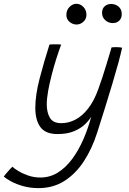

<svg xmlns="http://www.w3.org/2000/svg" viewBox="-122 -729 682 1014"><path d="M81.5 264.5Q38 264.5 1.2 254.2Q-35.5 244 -62 229.8Q-88.5 215.5 -102 203.5Q-99.5 199.5 -94 192.8Q-88.5 186 -81.5 178.2Q-74.5 170.5 -68 163Q-61.5 155.5 -56.5 151.5Q-48 160 -26.2 173.5Q-4.5 187 26.2 197.8Q57 208.5 91 208.5Q142 208.5 183.8 182.2Q225.5 156 259 110.8Q292.5 65.5 317.8 7.8Q343 -50 360 -113Q349 -94 326.8 -72.5Q304.5 -51 268.8 -36Q233 -21 181.5 -21Q118 -21 91.2 -58Q64.5 -95 64.5 -159Q64.5 -227.5 87.5 -315.2Q110.5 -403 139 -493Q144.5 -494.5 154 -494.8Q163.5 -495 173 -495Q182.5 -495 190 -494.8Q197.5 -494.5 201 -493.5Q188.5 -460 175.2 -418.2Q162 -376.5 150.8 -332.8Q139.5 -289 132.2 -248.8Q125 -208.5 125 -178Q125 -134.5 141.8 -106.5Q158.5 -78.5 201.5 -78.5Q241 -78.5 277.2 -97.8Q313.5 -117 344.2 -156.8Q375 -196.5 397 -258Q407 -284.5 418.8 -320.8Q430.5 -357 441 -391.5Q451.5 -426 458.8 -450.5Q466 -475 467 -478.5Q472 -479.5 478.8 -479.8Q485.5 -480 492 -480Q512 -480 523 -477Q516 -445 503 -396.5Q489.5 -347.5 471 -285.5Q452.5 -223.5 431.8 -157.2Q411 -91 391 -28Q364.5 55.5 321.5 121.8Q278.5 188 218.8 226.2Q159 264.5 81.5 264.5ZM282.5 -599.5Q262 -599.5 245.2 -613.5Q228.5 -627.5 228.5 -650.5Q228.5 -675.5 245 -692.2Q261.5 -709 281.5 -709Q302.5 -709 318.5 -692.2Q334.5 -675.5 334.5 -651Q334.5 -629 318.5 -614.2Q302.5 -599.5 282.5 -599.5ZM474 -607Q451 -607 434 -622.2Q417 -637.5 417 -661Q417 -683.5 430.8 -695.8Q444.5 -708 465 -708Q488.5 -708 504.8 -693.5Q521 -679 521 -655Q521 -640 514.8 -629.2Q508.5 -618.5 498 -612.8Q487.5 -607 474 -607Z"/></svg>

Font: Grandstander Thin ExtraLight
Style: Italic
Weight: 250
Italic angle: -15°
Version: Version 1.200